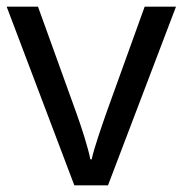

<svg xmlns="http://www.w3.org/2000/svg" viewBox="-20 -556 548 576"><path d="M203 0H304L508 -536H414L300 -220C285 -177 262 -111 255 -78H251C245 -111 224 -176 208 -220L94 -536H0Z"/></svg>

Font: Noto Sans Sinhala UI
Style: Regular
Weight: 400
Designer: Jelle Bosma - Monotype Design Team
Foundry: Monotype Imaging Inc.
Version: Version 2.006